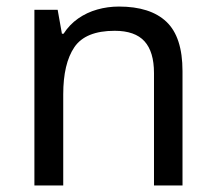

<svg xmlns="http://www.w3.org/2000/svg" viewBox="-20 -566 658 586"><path d="M343 -546Q439 -546 488 -499.5Q537 -453 537 -349V0H450V-343Q450 -408 421 -440Q392 -472 330 -472Q241 -472 207 -422Q173 -372 173 -278V0H85V-536H156L169 -463H174Q192 -491 218.5 -509.5Q245 -528 277 -537Q309 -546 343 -546Z"/></svg>

Font: ukannada85
Style: Book
Weight: 400
Designer: Jelle Bosma - Monotype Design Team
Foundry: Monotype Imaging Inc.
Version: Version 2.003